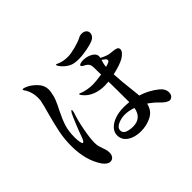

<svg xmlns="http://www.w3.org/2000/svg" viewBox="-157 -1030 1313 1313"><g transform="rotate(-45 500.0 -373.5)"><path d="M316 -418Q316 -411 314 -403Q294 -346 280 -271.5Q266 -197 266 -156Q266 -134 270 -119Q274 -104 281 -85Q292 -58 292 -35Q292 -13 281 0.5Q270 14 252 14Q227 14 201 -20Q138 -112 138 -252Q138 -317 150.5 -379.5Q163 -442 186 -525Q200 -573 210 -621Q211 -631 211 -648Q211 -696 187 -738Q176 -751 176 -757Q176 -762 182 -762Q190 -762 214 -751Q243 -737 273 -705.5Q303 -674 303 -632Q303 -623 302 -618Q297 -581 285 -550.5Q273 -520 252 -480Q224 -424 210 -380.5Q196 -337 196 -276Q196 -249 200 -229.5Q204 -210 210 -210Q220 -210 233 -246Q245 -281 266 -332.5Q287 -384 299 -408Q309 -424 313 -424Q316 -424 316 -418ZM457 -716Q457 -720 460 -720Q463 -720 467 -717.5Q471 -715 475 -714Q507 -699 555 -699Q582 -699 628 -711Q674 -723 703 -738Q713 -745 730 -745Q752 -745 764.5 -734.5Q777 -724 777 -707Q777 -693 768 -681Q759 -669 743 -662Q723 -653 678.5 -644Q634 -635 595 -635Q549 -635 524 -648Q497 -662 477 -684Q457 -706 457 -716ZM871 -38Q871 -19 860.5 -7.5Q850 4 837 4Q812 4 773 -38Q753 -59 723 -81L710 -90Q698 -34 651 -9.5Q604 15 547 15Q488 15 449.5 -11Q411 -37 411 -82Q411 -111 433 -135Q455 -159 493.5 -172.5Q532 -186 578 -186Q606 -186 631 -183Q631 -288 630 -356L629 -383Q601 -381 588 -381Q545 -381 505.5 -396Q466 -411 440 -441Q427 -456 427 -463Q427 -466 430 -466Q433 -466 439 -463.5Q445 -461 449 -459Q465 -453 490 -448.5Q515 -444 541 -444Q567 -444 628 -453Q627 -477 627 -521Q626 -547 617.5 -557.5Q609 -568 595 -576Q586 -579 578.5 -585Q571 -591 571 -595Q571 -602 583.5 -606Q596 -610 609 -610Q647 -610 677 -593Q707 -576 707 -552Q707 -549 705 -537Q752 -512 781 -511Q812 -509 828 -503.5Q844 -498 844 -481Q844 -469 831.5 -455Q819 -441 802 -431Q763 -409 690 -393Q694 -314 705 -228Q706 -215 708 -200Q710 -185 711 -167Q780 -146 836 -101Q871 -73 871 -38ZM701 -522Q690 -489 689 -466Q713 -472 725 -479Q731 -484 731 -491Q731 -500 721 -507ZM628 -130Q586 -145 549 -145Q514 -145 482 -130.5Q450 -116 450 -89Q450 -66 474 -56Q498 -46 531 -46Q613 -46 628 -130Z"/></g></svg>

Font: Shippori Mincho SemiBold
Style: Regular
Weight: 600
Designer: FONTDASU
Foundry: FONTDASU / Google Inc. / but / Adobe
Version: Version 3.110; ttfautohint (v1.8.3)